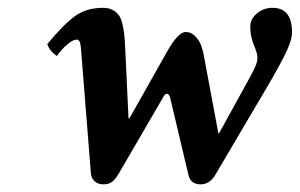

<svg xmlns="http://www.w3.org/2000/svg" viewBox="-20 -464 774 496"><path d="M102.1 -350.1Q144.5 -401.4 174.1 -422.6Q203.6 -443.8 246.1 -443.8Q260.3 -443.8 270.5 -438.5Q280.8 -433.1 286.6 -425.3Q292.5 -417.5 295.9 -403.3Q299.3 -389.2 300.8 -376.7Q302.2 -364.3 303.2 -344.2L312 -158.7L314 -157.7L410.2 -328.1Q439.5 -381.3 460 -381.3Q473.6 -381.3 483.9 -370.8Q494.1 -360.4 498.8 -348.6Q503.4 -336.9 505.9 -324.2L543.9 -120.6L545.9 -119.6L626 -265.1Q637.7 -286.6 641.4 -296.4Q645 -306.2 645 -316.9Q645 -325.7 635.7 -348.1Q626.5 -370.6 626.5 -395.5Q626.5 -415 643.8 -429.4Q661.1 -443.8 684.1 -443.8Q734.4 -443.8 734.4 -380.4Q734.4 -361.8 720.9 -332.8Q707.5 -303.7 672.9 -244.1L536.1 -12.2Q522 12.2 498 12.2Q472.2 12.2 466.8 -12.2L419.9 -210Q417.5 -221.7 411.1 -221.7Q405.3 -221.7 399.9 -210L287.1 -16.1Q277.8 -0.5 269.3 5.9Q260.7 12.2 247.1 12.2Q232.9 12.2 224.4 4.2Q215.8 -3.9 214.8 -16.1L189 -340.8Q187.5 -361.8 178.2 -361.8Q168.5 -361.8 153.1 -348.6Q137.7 -335.4 127 -319.3Q108.9 -331.1 102.1 -350.1Z"/></svg>

Font: Linux Libertine G
Style: Bold Italic
Weight: 700
Italic angle: -11.5°
Designer: Philipp H. Poll
Foundry: Philipp H. Poll
Version: Version 4.1.0